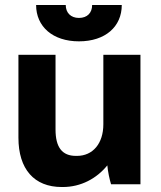

<svg xmlns="http://www.w3.org/2000/svg" viewBox="-20 -740 647 771"><path d="M125 -720C125 -633 192 -574 297 -574C403 -574 469 -633 469 -720H350C350 -689 331 -668 297 -668C264 -668 244 -689 244 -720ZM228 11H232C305 11 368 -23 411 -76C413 -52 420 -19 426 0H544V-520H395V-241C395 -164 353 -114 289 -114H285C229 -114 203 -149 203 -220V-520H54V-187C54 -61 117 11 228 11Z"/></svg>

Font: Fixel Text Bold
Style: Bold
Weight: 700
Width: 4
Designer: AlfaBravo + MacPaw
Foundry: Kyrylo Tkachov, Marchela Mozhyna, Serhii Makarenko, Maria Weinstein, Zakhar Kryvoshyya
Version: Version 1.211